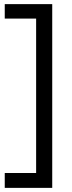

<svg xmlns="http://www.w3.org/2000/svg" viewBox="-20 -727 350 930"><path d="M233 183H3V111H155V-637H3V-707H233Z"/></svg>

Font: Hind Madurai
Style: Regular
Weight: 400
Designer: Jyotish Sonowal
Foundry: Indian Type Foundry
Version: Version 0.702;PS 1.0;hotconv 1.0.81;makeotf.lib2.5.63406